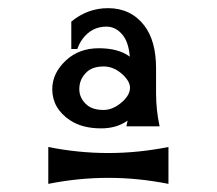

<svg xmlns="http://www.w3.org/2000/svg" viewBox="-20 -767 528 468"><path d="M369.1 -459H288.1L291 -473.1Q264.6 -454.1 226.6 -454.1Q180.2 -454.1 150.4 -474.1Q107.4 -502.9 107.4 -549.8Q107.4 -588.9 141.1 -620.1Q172.9 -649.4 220.7 -649.4Q269 -649.4 296.4 -628.9Q293.5 -663.1 279.8 -680.7Q263.2 -702.1 239.3 -702.1Q203.1 -702.1 180.7 -671.4Q172.9 -660.6 168.5 -647.5H153.8V-714.4Q193.8 -747.1 243.2 -747.1Q298.8 -747.1 331.5 -705.1Q360.4 -667.5 360.4 -600.6V-539.6Q360.4 -498.5 369.1 -459ZM191.9 -591.8Q173.3 -574.7 173.3 -549.8Q173.3 -527.3 191.9 -511.2Q206.1 -499 232.4 -499Q256.3 -499 278.8 -519.5Q296.9 -536.1 296.9 -553.2Q296.9 -568.4 279.3 -585Q257.8 -605 232.9 -605Q206.1 -605 191.9 -591.8ZM97.7 -408.7Q170.9 -394 244.1 -394Q316.4 -394 390.6 -408.7V-318.8Q316.9 -333.5 244.1 -333.5Q170.9 -333.5 97.7 -318.8Z"/></svg>

Font: Classica
Style: Book
Weight: 400
Version: Version 1.001